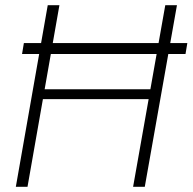

<svg xmlns="http://www.w3.org/2000/svg" viewBox="-20 -720 742 740"><path d="M65 -512 72 -554H702L695 -512ZM493 0 617 -700H662L538 0ZM41 0 164 -700H209L86 0ZM131 -338 137 -376H578L571 -338Z"/></svg>

Font: DM Sans 36pt ExtraLight
Style: Italic
Weight: 250
Italic angle: -10°
Designer: Colophon Foundry, Jonny Pinhorn
Foundry: Colophon Foundry
Version: Version 4.004;gftools[0.9.30]